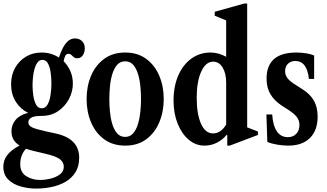

<svg xmlns="http://www.w3.org/2000/svg" viewBox="-22 -842 1912 1124"><path d="M222 -163.5Q176.5 -163.5 160.2 -152.8Q144 -142 144 -126Q144 -107.5 164.8 -97Q185.5 -86.5 244.5 -73.5L302 -61Q441.5 -31.5 441.5 81Q441.5 132 419.5 166.8Q397.5 201.5 361 222.5Q324.5 243.5 279.8 252.8Q235 262 189 262Q143 262 98.8 249.5Q54.5 237 26 208.8Q-2.5 180.5 -2.5 133.5Q-2.5 97.5 19.5 67.2Q41.5 37 92.5 10Q67 -6 56 -26.8Q45 -47.5 45 -73.5Q45 -111 69.2 -140Q93.5 -169 142.5 -181.5Q99.5 -202 71.2 -245.2Q43 -288.5 43 -350Q43 -403 66.5 -444.8Q90 -486.5 130.2 -510.5Q170.5 -534.5 221.5 -534.5Q277.5 -534.5 323 -505Q331.5 -531.5 344 -557.2Q356.5 -583 374.5 -600Q392.5 -617 417.5 -617Q442 -617 458.2 -601.2Q474.5 -585.5 474.5 -558.5Q474.5 -537 463.2 -519Q452 -501 430.5 -501Q417 -501 409.5 -507.5Q402 -514 395.5 -520.5Q389 -527 379 -527Q365.5 -527 359.5 -514Q353.5 -501 350.5 -483.5Q375 -459.5 389.8 -426Q404.5 -392.5 404.5 -352Q404.5 -306 381.8 -262.5Q359 -219 318 -191.2Q277 -163.5 222 -163.5ZM222.5 -208Q245 -208 257.2 -231.2Q269.5 -254.5 274.2 -288.2Q279 -322 279 -354Q279 -380.5 275.2 -412.8Q271.5 -445 260 -468.2Q248.5 -491.5 226 -491.5Q209 -491.5 197.8 -476.5Q186.5 -461.5 180 -438Q173.5 -414.5 171 -388.8Q168.5 -363 168.5 -342Q168.5 -315.5 172.8 -284Q177 -252.5 188.8 -230.2Q200.5 -208 222.5 -208ZM96.5 119Q96.5 167.5 132 189.5Q167.5 211.5 211.5 211.5Q242.5 211.5 274.8 203.5Q307 195.5 329.2 178.5Q351.5 161.5 351.5 134Q351.5 108 328.5 90Q305.5 72 239.5 57L174 41.5Q150 36 130.5 28.5Q96.5 64.5 96.5 119Z M711 10.5Q638.5 10.5 588 -26.5Q537.5 -63.5 511.2 -125.5Q485 -187.5 485 -262Q485 -337 511.2 -398.8Q537.5 -460.5 588 -497.5Q638.5 -534.5 711 -534.5Q783.5 -534.5 833.8 -497.5Q884 -460.5 910.2 -398.8Q936.5 -337 936.5 -262Q936.5 -187.5 910.2 -125.5Q884 -63.5 833.8 -26.5Q783.5 10.5 711 10.5ZM711 -40.5Q739.5 -40.5 757.8 -61.8Q776 -83 786 -117Q796 -151 799.8 -189.2Q803.5 -227.5 803.5 -262Q803.5 -296 800 -334.5Q796.5 -373 786.5 -406.8Q776.5 -440.5 758.5 -461.8Q740.5 -483 711 -483Q681.5 -483 663.2 -461.8Q645 -440.5 635 -406.8Q625 -373 621.5 -334.5Q618 -296 618 -262Q618 -227.5 621.5 -189.2Q625 -151 635 -117Q645 -83 663.2 -61.8Q681.5 -40.5 711 -40.5Z M1174.5 10.5Q1124 10.5 1083 -24Q1042 -58.5 1018 -118.2Q994 -178 994 -253.5Q994 -336.5 1021.5 -399.8Q1049 -463 1098 -498.8Q1147 -534.5 1210.5 -534.5Q1256.5 -534.5 1302 -509.5V-722.5L1235 -750V-773L1408 -821.5H1425V-96.5L1488 -72V-52L1323 10.5H1308.5V-50.5L1304.5 -52.5Q1280 -22.5 1246.5 -6Q1213 10.5 1174.5 10.5ZM1225.5 -61Q1249 -61 1268.5 -75Q1288 -89 1302 -113V-358Q1302 -413 1281.2 -447Q1260.5 -481 1226 -481Q1182.5 -481 1156 -422.8Q1129.5 -364.5 1129.5 -270Q1129.5 -174 1154.8 -117.5Q1180 -61 1225.5 -61Z M1665.5 10.5Q1635 10.5 1601 4.8Q1567 -1 1543 -11L1537.5 -172H1571.5Q1575.5 -107.5 1598.8 -73.2Q1622 -39 1663 -39Q1694 -39 1712.5 -58.8Q1731 -78.5 1731 -110.5Q1731 -135.5 1716.8 -155.2Q1702.5 -175 1668.5 -197.5L1630 -222Q1583 -253 1560.8 -291Q1538.5 -329 1538.5 -381.5Q1538.5 -534.5 1713 -534.5Q1743 -534.5 1771.5 -529.8Q1800 -525 1817 -517V-380H1786.5Q1775 -485 1707 -485Q1680 -485 1663.5 -468.5Q1647 -452 1647 -425.5Q1647 -402 1661.8 -383.2Q1676.5 -364.5 1713 -342.5L1751 -318Q1795.5 -289.5 1816.5 -251.2Q1837.5 -213 1837.5 -159Q1837.5 -79 1792.5 -34.2Q1747.5 10.5 1665.5 10.5Z"/></svg>

Font: Libre Caslon Condensed
Style: Bold
Weight: 700
Designer: Pablo Impallari, Rodrigo Fuenzalida, Katja Schimmel, Ertekin Erdin
Foundry: Pablo Impallari, Rodrigo Fuenzalida
Version: Version 2.000; ttfautohint (v1.8.4.7-5d5b);gftools[0.9.33]